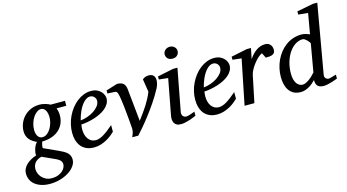

<svg xmlns="http://www.w3.org/2000/svg" viewBox="-130 -1129 3168 1751"><g transform="rotate(-15 1454.0 -254.0)"><path d="M320.8 87.9Q320.8 69.8 310.1 54.7Q299.3 39.6 270 25.9L145 -30.8Q121.1 -24.9 105.2 -14.6Q89.4 -4.4 80.1 8.5Q70.8 21.5 66.9 36.1Q63 50.8 63 65.9Q63 83 70.3 103.5Q77.6 124 93 141.6Q108.4 159.2 131.8 171.1Q155.3 183.1 187 183.1Q223.1 183.1 248.5 172.9Q273.9 162.6 290 147.9Q306.2 133.3 313.5 116.9Q320.8 100.6 320.8 87.9ZM310.1 -358.9Q310.1 -377.4 306.6 -394.3Q303.2 -411.1 296.1 -424.1Q289.1 -437 278.1 -444.6Q267.1 -452.1 252 -452.1Q233.9 -452.1 214.8 -439Q195.8 -425.8 179.9 -402.8Q164.1 -379.9 154.1 -349.1Q144 -318.4 144 -283.2Q144 -265.1 147.9 -249.8Q151.9 -234.4 159.4 -223.4Q167 -212.4 177.5 -206.3Q188 -200.2 201.2 -200.2Q226.1 -200.2 246.3 -216.1Q266.6 -231.9 280.8 -255.9Q294.9 -279.8 302.5 -307.6Q310.1 -335.4 310.1 -358.9ZM393.1 -420.9Q397.5 -409.7 401.6 -392.1Q405.8 -374.5 405.8 -354Q405.8 -306.2 388.2 -270.5Q370.6 -234.9 340.8 -210.9Q311 -187 271.7 -175Q232.4 -163.1 189 -163.1Q185.5 -155.8 183.1 -147Q180.7 -138.2 179.2 -129.6Q177.7 -121.1 177.2 -114Q176.8 -106.9 178.2 -103L312 -42Q335 -31.7 353.8 -21.2Q372.6 -10.7 386 1.7Q399.4 14.2 406.7 30Q414.1 45.9 414.1 67.9Q414.1 89.4 404.1 109.6Q394 129.9 376.7 147.7Q359.4 165.5 335.2 180.7Q311 195.8 283 206.5Q254.9 217.3 223.9 223.1Q192.9 229 161.1 229Q111.8 229 75.7 216.8Q39.6 204.6 15.9 184.6Q-7.8 164.6 -19.3 138.2Q-30.8 111.8 -30.8 83Q-30.8 57.6 -20.3 36.1Q-9.8 14.6 8.3 -2.4Q26.4 -19.5 50.5 -32.7Q74.7 -45.9 102.1 -55.2Q99.6 -66.9 101.8 -82.8Q104 -98.6 109.1 -115Q114.3 -131.3 122.6 -146.5Q130.9 -161.6 141.1 -171.9Q121.1 -180.7 104 -192.1Q86.9 -203.6 74.5 -218.5Q62 -233.4 54.9 -252.7Q47.9 -272 47.9 -295.9Q47.9 -332.5 61.5 -367.9Q75.2 -403.3 101.3 -431.4Q127.4 -459.5 164.8 -476.8Q202.1 -494.1 250 -494.1Q268.1 -494.1 283.9 -491Q299.8 -487.8 312.7 -483.6Q325.7 -479.5 335.2 -475.1Q344.7 -470.7 349.1 -467.8H484.9V-420.9Z M768.1 -394Q768.1 -403.8 764.2 -413.3Q760.3 -422.9 753.4 -430.2Q746.6 -437.5 736.3 -442.1Q726.1 -446.8 713.9 -446.8Q697.3 -446.8 682.1 -438Q667 -429.2 653.1 -414.6Q639.2 -399.9 627.2 -380.9Q615.2 -361.8 605.7 -340.8Q596.2 -319.8 588.9 -298.3Q581.5 -276.9 577.1 -257.8Q608.9 -260.7 642.8 -272.5Q676.8 -284.2 704.6 -302.5Q732.4 -320.8 750.2 -344.2Q768.1 -367.7 768.1 -394ZM856.9 -393.1Q856.9 -365.7 844.2 -342.8Q831.5 -319.8 809.8 -301.3Q788.1 -282.7 759.5 -268.3Q731 -253.9 699.5 -243.9Q668 -233.9 635.3 -227.8Q602.5 -221.7 572.8 -220.2Q571.3 -210.4 570.1 -196.8Q568.8 -183.1 568.8 -173.8Q568.8 -146.5 575.4 -123.5Q582 -100.6 594.5 -83.7Q606.9 -66.9 624.5 -57.4Q642.1 -47.9 664.1 -47.9Q697.8 -47.9 738.3 -72.3Q778.8 -96.7 834 -145V-82Q819.8 -68.4 799.3 -52Q778.8 -35.6 752.7 -21.2Q726.6 -6.8 695.8 2.7Q665 12.2 630.9 12.2Q615.7 12.2 597.9 9.3Q580.1 6.3 562.5 -1.2Q544.9 -8.8 528.6 -22Q512.2 -35.2 499.8 -55.4Q487.3 -75.7 479.7 -103.8Q472.2 -131.8 472.2 -169.9Q472.2 -209.5 481.7 -248.8Q491.2 -288.1 508.5 -324Q525.9 -359.9 550.3 -390.9Q574.7 -421.9 604 -444.6Q633.3 -467.3 666.7 -480.2Q700.2 -493.2 735.8 -493.2Q770.5 -493.2 793.7 -481.7Q816.9 -470.2 831.1 -454.1Q845.2 -438 851.1 -420.9Q856.9 -403.8 856.9 -393.1Z M1340.8 -434.1Q1340.8 -421.4 1338.4 -410.2Q1335.9 -398.9 1332.8 -389.2Q1329.6 -379.4 1325.9 -371.6Q1322.3 -363.8 1319.8 -358.9Q1286.6 -297.4 1248.5 -241.2Q1210.4 -185.1 1173.8 -137.5Q1137.2 -89.8 1104.5 -51.5Q1071.8 -13.2 1048.8 12.2H991.2Q1001.5 -9.8 1006.8 -28.6Q1012.2 -47.4 1011.2 -64Q1011.2 -65.4 1010.3 -78.9Q1009.3 -92.3 1007.6 -113.5Q1005.9 -134.8 1003.4 -162.1Q1001 -189.5 998 -218.8Q995.1 -248 991.9 -277.6Q988.8 -307.1 985.1 -332.8Q981.4 -358.4 977.8 -378.2Q974.1 -397.9 970.2 -408.2Q965.3 -418.5 960.4 -423.3Q955.6 -428.2 947.3 -428.2L876 -432.1V-460.9L982.9 -494.1Q1023.9 -493.2 1042.5 -475.8Q1061 -458.5 1064.9 -422.9L1096.2 -115.2Q1121.6 -148.4 1143.1 -178.5Q1164.6 -208.5 1182.4 -236.8Q1200.2 -265.1 1214.8 -293.2Q1229.5 -321.3 1241.2 -351.1L1222.2 -472.2Q1231.9 -481.9 1246.6 -488Q1261.2 -494.1 1279.8 -494.1Q1312 -494.1 1326.4 -477.8Q1340.8 -461.4 1340.8 -434.1Z M1599.1 -28.8Q1593.3 -26.4 1577.6 -19.5Q1562 -12.7 1541 -5.6Q1520 1.5 1496.8 6.8Q1473.6 12.2 1453.1 12.2Q1427.2 12.2 1412.1 3.4Q1397 -5.4 1389.6 -19.5Q1382.3 -33.7 1381.3 -51.3Q1380.4 -68.8 1383.8 -85.9L1447.8 -424.8L1361.8 -434.1V-462.9L1512.7 -494.1H1553.7L1478 -94.2Q1476.1 -84 1478.3 -74.7Q1480.5 -65.4 1485.6 -58.3Q1490.7 -51.3 1498.8 -47.1Q1506.8 -43 1517.1 -43Q1525.9 -43 1537.8 -46.1Q1549.8 -49.3 1561.8 -53.5Q1573.7 -57.6 1584 -61.5Q1594.2 -65.4 1599.1 -66.9ZM1594.7 -641.1Q1594.7 -629.9 1590.6 -619.9Q1586.4 -609.9 1578.9 -602.1Q1571.3 -594.2 1560.1 -589.6Q1548.8 -585 1534.2 -585Q1503.4 -585 1487.8 -601.3Q1472.2 -617.7 1472.2 -641.1Q1472.2 -650.9 1476.3 -660.6Q1480.5 -670.4 1488.5 -678.5Q1496.6 -686.5 1508.3 -691.7Q1520 -696.8 1535.2 -696.8Q1549.3 -696.8 1560.3 -691.9Q1571.3 -687 1579.1 -679.2Q1586.9 -671.4 1590.8 -661.4Q1594.7 -651.4 1594.7 -641.1Z M1930.2 -394Q1930.2 -403.8 1926.3 -413.3Q1922.4 -422.9 1915.5 -430.2Q1908.7 -437.5 1898.4 -442.1Q1888.2 -446.8 1876 -446.8Q1859.4 -446.8 1844.2 -438Q1829.1 -429.2 1815.2 -414.6Q1801.3 -399.9 1789.3 -380.9Q1777.3 -361.8 1767.8 -340.8Q1758.3 -319.8 1751 -298.3Q1743.7 -276.9 1739.3 -257.8Q1771 -260.7 1804.9 -272.5Q1838.9 -284.2 1866.7 -302.5Q1894.5 -320.8 1912.4 -344.2Q1930.2 -367.7 1930.2 -394ZM2019 -393.1Q2019 -365.7 2006.3 -342.8Q1993.7 -319.8 1971.9 -301.3Q1950.2 -282.7 1921.6 -268.3Q1893.1 -253.9 1861.6 -243.9Q1830.1 -233.9 1797.4 -227.8Q1764.6 -221.7 1734.9 -220.2Q1733.4 -210.4 1732.2 -196.8Q1731 -183.1 1731 -173.8Q1731 -146.5 1737.5 -123.5Q1744.1 -100.6 1756.6 -83.7Q1769 -66.9 1786.6 -57.4Q1804.2 -47.9 1826.2 -47.9Q1859.9 -47.9 1900.4 -72.3Q1940.9 -96.7 1996.1 -145V-82Q1981.9 -68.4 1961.4 -52Q1940.9 -35.6 1914.8 -21.2Q1888.7 -6.8 1857.9 2.7Q1827.1 12.2 1793 12.2Q1777.8 12.2 1760 9.3Q1742.2 6.3 1724.6 -1.2Q1707 -8.8 1690.7 -22Q1674.3 -35.2 1661.9 -55.4Q1649.4 -75.7 1641.8 -103.8Q1634.3 -131.8 1634.3 -169.9Q1634.3 -209.5 1643.8 -248.8Q1653.3 -288.1 1670.7 -324Q1688 -359.9 1712.4 -390.9Q1736.8 -421.9 1766.1 -444.6Q1795.4 -467.3 1828.9 -480.2Q1862.3 -493.2 1897.9 -493.2Q1932.6 -493.2 1955.8 -481.7Q1979 -470.2 1993.2 -454.1Q2007.3 -438 2013.2 -420.9Q2019 -403.8 2019 -393.1Z M2445.3 -426.8Q2445.3 -409.2 2439 -398.7Q2432.6 -388.2 2420.9 -382.8Q2409.2 -377.4 2392.8 -375.7Q2376.5 -374 2356 -374L2332 -421.9Q2313.5 -414.1 2292.2 -394.8Q2271 -375.5 2252 -350.8Q2232.9 -326.2 2218.8 -300Q2204.6 -273.9 2200.2 -252L2147.9 0H2055.2L2141.1 -424.8L2057.1 -434.1V-462.9L2208 -494.1H2248L2227.1 -393.1Q2257.8 -440.4 2296.9 -467.3Q2335.9 -494.1 2381.3 -494.1Q2399.4 -494.1 2411.6 -487.5Q2423.8 -481 2431.4 -470.7Q2439 -460.4 2442.1 -448.7Q2445.3 -437 2445.3 -426.8Z M2825.2 -85.9Q2822.8 -71.8 2826.7 -63Q2830.6 -54.2 2837.2 -49.1Q2843.8 -43.9 2850.8 -42Q2857.9 -40 2861.3 -40Q2864.7 -40 2875.2 -42.7Q2885.7 -45.4 2897.5 -48.8Q2909.2 -52.2 2919.4 -55.2L2933.1 -59.1V-22Q2927.2 -19.5 2911.6 -13.9Q2896 -8.3 2877 -2.4Q2857.9 3.4 2837.6 7.8Q2817.4 12.2 2802.2 12.2Q2779.3 12.2 2764.6 6.6Q2750 1 2741.7 -9Q2733.4 -19 2730.2 -32.7Q2727.1 -46.4 2727.1 -63Q2713.9 -48.8 2698 -35.4Q2682.1 -22 2664.1 -11.5Q2646 -1 2626 5.6Q2606 12.2 2585 12.2Q2543 12.2 2515.4 -3.9Q2487.8 -20 2471.7 -45.9Q2455.6 -71.8 2449 -103.5Q2442.4 -135.3 2442.4 -167Q2442.4 -206.5 2450.9 -246.3Q2459.5 -286.1 2476.3 -322.5Q2493.2 -358.9 2517.6 -390.1Q2542 -421.4 2573.2 -444.6Q2604.5 -467.8 2642.8 -481Q2681.2 -494.1 2725.1 -494.1Q2736.3 -494.1 2747.1 -491.9Q2757.8 -489.7 2767.6 -486.8Q2777.3 -483.9 2785.6 -480.5Q2793.9 -477.1 2800.3 -475.1L2834 -668L2743.2 -676.8V-707L2897.9 -736.8H2939ZM2786.1 -394Q2786.6 -396 2780.5 -405Q2774.4 -414.1 2764.9 -423.8Q2755.4 -433.6 2744.1 -441.4Q2732.9 -449.2 2723.1 -449.2Q2686.5 -449.2 2653.3 -428Q2620.1 -406.7 2594.7 -369.6Q2569.3 -332.5 2554.2 -282Q2539.1 -231.4 2539.1 -172.9Q2539.1 -140.6 2545.7 -117.2Q2552.2 -93.8 2563.2 -78.6Q2574.2 -63.5 2588.4 -56.2Q2602.5 -48.8 2617.2 -48.8Q2630.9 -48.8 2646.7 -55.7Q2662.6 -62.5 2678.7 -74Q2694.8 -85.4 2710.7 -100.3Q2726.6 -115.2 2740.2 -130.9Z"/></g></svg>

Font: Charis SIL Cyr
Style: Italic
Weight: 400
Italic angle: -11°
Foundry: SIL International
Version: Version 5.000